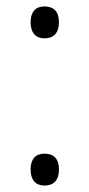

<svg xmlns="http://www.w3.org/2000/svg" viewBox="-20 -617 277 596"><path d="M118 -498C147 -498 163 -515 163 -548C163 -581 147 -597 118 -597C91 -597 75 -581 75 -548C75 -515 91 -498 118 -498ZM118 -41C147 -41 163 -58 163 -91C163 -124 147 -140 118 -140C91 -140 75 -124 75 -91C75 -58 91 -41 118 -41Z"/></svg>

Font: Noto Sans Tamil UI Light
Style: Regular
Weight: 300
Designer: Jelle Bosma - Monotype Design Team
Foundry: Monotype Imaging Inc.
Version: Version 2.004